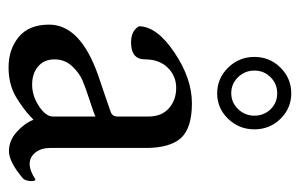

<svg xmlns="http://www.w3.org/2000/svg" viewBox="-147 -553 707 453"><g transform="rotate(90 206.5 -326.5)"><path d="M329.1 -316.4V-90.8Q329.1 -70.3 339.8 -56.6Q350.6 -43 366.7 -43Q382.8 -43 403.3 -56.6Q407.2 -56.6 407.2 -46.4Q407.2 -36.1 402.3 -28.3Q362.3 5.9 336.9 5.9Q311.5 5.9 291 -12.7Q270.5 -31.2 262.7 -51.8Q261.7 -51.8 255.4 -45.4Q240.2 -30.3 210.4 -11.7Q180.2 6.8 138.7 6.8Q96.7 6.8 67.4 -17.1Q38.1 -41 38.1 -88.9Q38.1 -162.6 157.7 -204.6Q175.8 -210.9 205.1 -220.7Q234.4 -230.5 244.6 -234.4Q254.9 -238.3 254.9 -250V-323.2Q254.9 -354.5 235.4 -371.6Q215.8 -388.7 187.5 -388.7Q159.2 -388.7 139.6 -368.7Q120.1 -348.6 120.1 -315.4Q120.1 -282.2 80.1 -282.2Q52.7 -282.2 42 -300.8Q42 -342.8 103.5 -384.3Q165 -425.8 223.6 -425.8Q282.2 -425.8 305.7 -399.9Q329.1 -374 329.1 -316.4ZM254.9 -97.7V-198.2Q247.1 -194.3 216.8 -184.6Q186.5 -174.8 169.4 -167.5Q152.3 -160.2 136.2 -143.1Q120.1 -126 120.1 -101.6Q120.1 -77.1 136.7 -63Q153.3 -48.8 179.7 -48.8Q206.1 -48.8 230.5 -64.9Q254.9 -81.1 254.9 -97.7ZM139.6 -511.2Q114.3 -537.1 114.3 -573.2Q114.3 -609.4 139.6 -634.8Q165 -660.2 200.2 -660.2Q235.4 -660.2 260.3 -634.8Q285.2 -609.4 285.2 -573.2Q285.2 -537.1 260.3 -511.2Q235.4 -485.4 200.2 -485.4Q165 -485.4 139.6 -511.2ZM162.1 -611.3Q146.5 -595.7 146.5 -573.2Q146.5 -550.8 162.1 -534.7Q177.7 -518.6 199.7 -518.6Q221.7 -518.6 237.3 -534.7Q252.9 -550.8 252.9 -573.2Q252.9 -595.7 237.8 -611.3Q222.7 -627 200.2 -627Q177.7 -627 162.1 -611.3Z"/></g></svg>

Font: CrimsonText-Roman
Style: Roman
Weight: 400
Version: Version 0.13